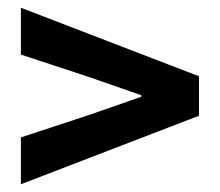

<svg xmlns="http://www.w3.org/2000/svg" viewBox="-20 -580 568 496"><path d="M34 -104V-225L210 -283L345 -330V-334L210 -381L34 -439V-560L494 -383V-281Z"/></svg>

Font: Font
Style: ¶
Weight: 700
Designer: Paul D. Hunt
Foundry: Adobe Systems Incorporated
Version: Version 3.000